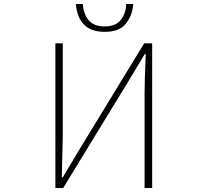

<svg xmlns="http://www.w3.org/2000/svg" viewBox="-20 -943 1040 963"><path d="M257.8 0V-725.6H294.9V-258.8Q294.9 -229.5 290 -53.7H294.9L378.9 -194.3L703.1 -725.6H743.2V0H705.1V-472.7Q705.1 -535.2 710.9 -671.9H706.1L622.1 -532.2L296.9 0ZM504.9 -783.2Q373 -783.2 360.4 -922.9H395.5Q398.4 -874 424.3 -842.3Q450.2 -810.5 504.9 -810.5Q559.6 -810.5 585.4 -842.8Q611.3 -875 613.3 -922.9H648.4Q643.6 -864.3 610.8 -823.7Q578.1 -783.2 504.9 -783.2Z"/></svg>

Font: Gen Shin Gothic Monospace ExtraLight
Style: Regular
Weight: 200
Designer: [Source Han Sans]
Ryoko NISHIZUKA  (kana & ideographs); Paul D. Hunt (Latin, Greek & Cyrillic); Wenlong ZHANG  (bopomofo
Version: Version 1.002.20150607